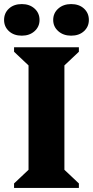

<svg xmlns="http://www.w3.org/2000/svg" viewBox="-42 -922 456 942"><path d="M27 0V-22L98 -89V-601L27 -668V-690H345V-668L274 -601V-89L345 -22V0ZM65 -747Q26 -747 2 -769Q-22 -791 -22 -824Q-22 -858 2 -880Q26 -902 65 -902Q103 -902 127.5 -880Q152 -858 152 -824Q152 -791 127.5 -769Q103 -747 65 -747ZM307 -747Q269 -747 244 -769Q219 -791 219 -824Q219 -858 244 -880Q269 -902 307 -902Q346 -902 370 -880Q394 -858 394 -824Q394 -791 370 -769Q346 -747 307 -747Z"/></svg>

Font: Platypi
Style: Bold
Weight: 700
Designer: David Sargent
Foundry: Bolt Cutter Type
Version: Version 1.200; ttfautohint (v1.8.4.7-5d5b)